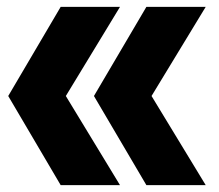

<svg xmlns="http://www.w3.org/2000/svg" viewBox="-20 -540 640 560"><path d="M157 0 4 -260 157 -520H330L172 -260L330 0ZM407 0 254 -260 407 -520H580L422 -260L580 0Z"/></svg>

Font: M PLUS 1 Black
Style: Regular
Weight: 900
Designer: Coji Morishita
Foundry: UNDERFOREST DESIGN
Version: Version 1.001